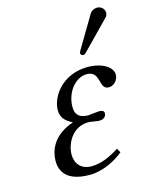

<svg xmlns="http://www.w3.org/2000/svg" viewBox="-107 -750 655 832"><g transform="rotate(-15 221.0 -334.0)"><path d="M245 -210C253 -210 284 -204 292 -204C321 -204 324 -223 324 -230C324 -239 316 -244 302 -244C296 -244 254 -239 253 -239C221 -239 195 -250 195 -291C195 -357 240 -413 291 -413C356 -413 323 -333 370 -333C394 -333 413 -356 413 -379C413 -412 369 -442 303 -442C190 -442 130 -356 130 -294C130 -262 148 -242 180 -227C91 -197 64 -136 64 -83C64 -37 90 12 192 12C250 12 307 -17 345 -48L335 -67C292 -40 252 -22 209 -22C163 -22 138 -52 138 -93C138 -139 170 -210 245 -210ZM409 -680C398 -680 384 -674 377 -663L292 -520C290 -517 288 -512 288 -511C287 -510 287 -509 287 -508C287 -502 293 -497 300 -497C304 -497 309 -501 313 -505L432 -627C438 -632 440 -637 441 -642C442 -644 442 -646 442 -649C442 -666 427 -680 409 -680Z"/></g></svg>

Font: Libertinus Serif
Style: Italic
Weight: 400
Italic angle: -12°
Designer: Philipp H. Poll, Khaled Hosny
Foundry: Caleb Maclennan
Version: Version 7.050;RELEASE